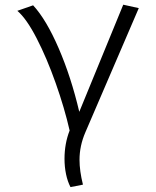

<svg xmlns="http://www.w3.org/2000/svg" viewBox="-20 -570 655 806"><path d="M497.4 -550.3 562.6 -535.9 338.5 -14.9Q313.8 42.1 313.8 101Q313.8 147.2 328.2 205.1L275.9 215.4Q263.6 191.8 257.2 161Q250.8 130.3 250.8 96.9Q250.8 32.8 272.3 -22.1Q250.8 -116.4 213.8 -221Q176.9 -325.6 134.1 -408.7Q91.3 -491.8 52.8 -524.6L119 -547.7Q174.4 -487.7 226.4 -367.2Q278.5 -246.7 312.8 -100.5Z"/></svg>

Font: Fira Code Fixed Light
Style: Regular
Weight: 300
Monospace: yes
Designer: Carrois Corporate, Edenspiekermann AG, Nikita Prokopov
Foundry: Carrois Corporate, Edenspiekermann AG, Nikita Prokopov
Version: Version 5.002